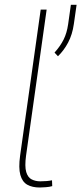

<svg xmlns="http://www.w3.org/2000/svg" viewBox="-20 -791 347 820"><path d="M58.6 0ZM179.2 -750 91.3 -126.5Q85 -80.1 92 -56.4Q99.1 -32.7 115.5 -24.7Q131.8 -16.6 151.9 -16.6Q180.7 -16.6 202.1 -21L203.1 3.9Q191.9 7.3 175.8 8.5Q159.7 9.8 149.9 9.8Q117.7 9.8 96.4 -2.2Q75.2 -14.2 66.9 -43.9Q58.6 -73.7 65.9 -126.5L153.8 -750ZM295.4 -688.5Q289.1 -643.6 271 -609.4Q252.9 -575.2 227.5 -550.8L212.9 -566.4Q237.8 -594.2 251.7 -622.1Q265.6 -649.9 271 -687.5L282.7 -770.5H307.1Z"/></svg>

Font: Robert Sans Thin
Style: Italic
Weight: 100
Italic angle: -8°
Designer: Christian Robertson (extended by Adam Twardoch)
Foundry: Google
Version: Version 12.135;April 2, 2019;FontCreator 11.5.0.2425 64-bit;